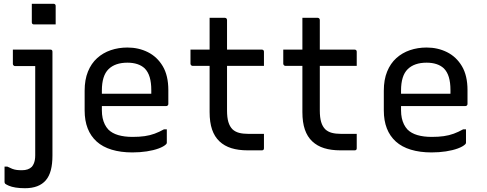

<svg xmlns="http://www.w3.org/2000/svg" viewBox="-20 -794 2570 1014"><path d="M246 -532Q250 -532 252.5 -530.5Q255 -529 256 -526.5Q257 -524 257 -521Q257 -465 257 -411.5Q257 -358 257 -305.5Q257 -253 257 -199.5Q257 -146 257 -90Q257 -34 257 28Q257 72 248.5 104.5Q240 137 222 158Q204 179 176.5 189.5Q149 200 112 200Q84 200 62.5 196.5Q41 193 27 187Q13 181 7 176Q6 174 5 172Q4 170 4 168Q4 148 4 126.5Q4 105 4 86H19Q33 93 44.5 97.5Q56 102 68 103.5Q80 105 96 105Q113 105 126 100.5Q139 96 148 87Q154 80 158 71Q162 62 164 51Q166 40 166 26Q166 -43 166 -103Q166 -163 166 -218.5Q166 -274 166 -329.5Q166 -385 166 -445H157Q147 -445 135 -445Q123 -445 110 -445Q97 -445 84 -445Q71 -445 59 -445Q55 -445 51.5 -448.5Q48 -452 48 -456Q48 -475 48 -494Q48 -513 48 -532Q77 -532 103.5 -532Q130 -532 154.5 -532Q179 -532 202 -532Q225 -532 246 -532ZM148 -774Q162 -774 176.5 -774Q191 -774 205.5 -774Q220 -774 234.5 -774Q249 -774 263 -774Q268 -774 271 -771Q274 -768 274 -763V-665Q260 -665 245.5 -665Q231 -665 216.5 -665Q202 -665 187.5 -665Q173 -665 159 -665Q154 -665 151 -668Q148 -671 148 -676Z M653 -543Q712 -543 761 -518.5Q810 -494 839.5 -444.5Q869 -395 869 -318V-245Q869 -242 867.5 -239.5Q866 -237 864 -235.5Q862 -234 858 -234H599Q582 -234 565 -234Q548 -234 532 -234H502L489 -299H779Q779 -304 779 -309Q779 -314 779 -319Q779 -358 770.5 -386.5Q762 -415 744 -433Q728 -448 705 -455.5Q682 -463 653 -463Q588 -463 553 -428.5Q518 -394 518 -316V-211Q518 -189 522 -170.5Q526 -152 533.5 -137Q541 -122 552 -110Q572 -90 604.5 -80.5Q637 -71 680 -71Q716 -71 744 -75Q772 -79 796.5 -88Q821 -97 846 -111H861Q861 -93 861 -75Q861 -57 861 -40Q861 -38 860 -36Q859 -34 857 -32Q845 -20 818 -10Q791 0 755 5.5Q719 11 679 11Q618 11 570 -3.5Q522 -18 490.5 -46.5Q459 -75 443 -116Q427 -157 427 -211V-315Q427 -373 444.5 -416Q462 -459 493 -487Q524 -515 565 -529Q606 -543 653 -543Z M986 -532H1363Q1368 -532 1371 -529Q1374 -526 1374 -521Q1374 -508 1374 -496Q1374 -484 1374 -472Q1374 -460 1374 -446H997Q995 -446 993 -447Q991 -448 989.5 -449.5Q988 -451 987 -453Q986 -455 986 -457Q986 -471 986 -483Q986 -495 986 -507Q986 -519 986 -532ZM1374 -87Q1374 -68 1374 -49Q1374 -30 1374 -11Q1374 -6 1371.5 -3Q1369 0 1363 0Q1354 0 1344.5 0Q1335 0 1325.5 0Q1316 0 1306.5 0Q1297 0 1288 0Q1239 0 1202 -11.5Q1165 -23 1139 -47.5Q1113 -72 1100 -110Q1087 -148 1087 -202Q1087 -251 1087 -300Q1087 -349 1087 -398Q1087 -447 1087 -496.5Q1087 -546 1087 -595Q1087 -622 1087 -648Q1087 -674 1087 -700Q1108 -700 1128 -700Q1148 -700 1168 -700Q1171 -700 1173.5 -698.5Q1176 -697 1177.5 -694.5Q1179 -692 1179 -689Q1179 -629 1179 -569.5Q1179 -510 1179 -450Q1179 -390 1179 -330Q1179 -270 1179 -210Q1179 -174 1186 -150Q1193 -126 1208 -111Q1222 -98 1242.5 -92.5Q1263 -87 1292 -87Q1304 -87 1315.5 -87Q1327 -87 1338 -87Q1349 -87 1361 -87Z M1476 -532H1853Q1858 -532 1861 -529Q1864 -526 1864 -521Q1864 -508 1864 -496Q1864 -484 1864 -472Q1864 -460 1864 -446H1487Q1485 -446 1483 -447Q1481 -448 1479.5 -449.5Q1478 -451 1477 -453Q1476 -455 1476 -457Q1476 -471 1476 -483Q1476 -495 1476 -507Q1476 -519 1476 -532ZM1864 -87Q1864 -68 1864 -49Q1864 -30 1864 -11Q1864 -6 1861.5 -3Q1859 0 1853 0Q1844 0 1834.5 0Q1825 0 1815.5 0Q1806 0 1796.5 0Q1787 0 1778 0Q1729 0 1692 -11.5Q1655 -23 1629 -47.5Q1603 -72 1590 -110Q1577 -148 1577 -202Q1577 -251 1577 -300Q1577 -349 1577 -398Q1577 -447 1577 -496.5Q1577 -546 1577 -595Q1577 -622 1577 -648Q1577 -674 1577 -700Q1598 -700 1618 -700Q1638 -700 1658 -700Q1661 -700 1663.5 -698.5Q1666 -697 1667.5 -694.5Q1669 -692 1669 -689Q1669 -629 1669 -569.5Q1669 -510 1669 -450Q1669 -390 1669 -330Q1669 -270 1669 -210Q1669 -174 1676 -150Q1683 -126 1698 -111Q1712 -98 1732.5 -92.5Q1753 -87 1782 -87Q1794 -87 1805.5 -87Q1817 -87 1828 -87Q1839 -87 1851 -87Z M2233 -543Q2292 -543 2341 -518.5Q2390 -494 2419.5 -444.5Q2449 -395 2449 -318V-245Q2449 -242 2447.5 -239.5Q2446 -237 2444 -235.5Q2442 -234 2438 -234H2179Q2162 -234 2145 -234Q2128 -234 2112 -234H2082L2069 -299H2359Q2359 -304 2359 -309Q2359 -314 2359 -319Q2359 -358 2350.5 -386.5Q2342 -415 2324 -433Q2308 -448 2285 -455.5Q2262 -463 2233 -463Q2168 -463 2133 -428.5Q2098 -394 2098 -316V-211Q2098 -189 2102 -170.5Q2106 -152 2113.5 -137Q2121 -122 2132 -110Q2152 -90 2184.5 -80.5Q2217 -71 2260 -71Q2296 -71 2324 -75Q2352 -79 2376.5 -88Q2401 -97 2426 -111H2441Q2441 -93 2441 -75Q2441 -57 2441 -40Q2441 -38 2440 -36Q2439 -34 2437 -32Q2425 -20 2398 -10Q2371 0 2335 5.5Q2299 11 2259 11Q2198 11 2150 -3.5Q2102 -18 2070.5 -46.5Q2039 -75 2023 -116Q2007 -157 2007 -211V-315Q2007 -373 2024.5 -416Q2042 -459 2073 -487Q2104 -515 2145 -529Q2186 -543 2233 -543Z"/></svg>

Font: Recursive
Style: Regular
Weight: 400
Version: Version 1.085